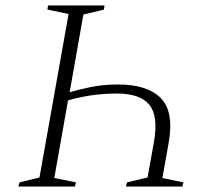

<svg xmlns="http://www.w3.org/2000/svg" viewBox="-20 -680 746 700"><path d="M361 -660 359 -645 284 -627 234 -344Q269 -354 313 -363Q357 -372 411 -372Q516 -372 565.5 -323Q615 -274 595 -160L572 -31L649 -15L645 0H439L443 -15L518 -33L541 -161Q558 -257 524.5 -298Q491 -339 406 -339Q356 -339 310.5 -332Q265 -325 228 -314L178 -31L257 -15L253 0H47L51 -15L124 -33L230 -629L153 -645L155 -660Z"/></svg>

Font: Spectral SC ExtraLight
Style: Italic
Weight: 275
Italic angle: -10°
Designer: Jean-Baptiste Levee
Foundry: Production Type
Version: Version 2.001